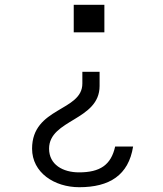

<svg xmlns="http://www.w3.org/2000/svg" viewBox="-20 -520 680 802"><path d="M396 -161V-220H324V-171C324 -54 114 -73 114 101C114 201 207 262 311 262C437 262 517 212 536 92H461C444 169 398 200 310 200C243 200 185 168 185 101C185 -22 396 -16 396 -161ZM288 -385H416V-500H288Z"/></svg>

Font: altertype_V2
Style: Regular
Weight: 400
Designer: Simon Renaud
Version: Version 2.001;Glyphs 3.1.2 (3151)